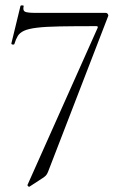

<svg xmlns="http://www.w3.org/2000/svg" viewBox="-20 -435 469 730"><path d="M162.6 218.4Q158.6 228.4 153.7 233.1Q148.8 237.8 141.6 242.4L91.6 275Q90.2 276 86.9 273Q83.6 270 84.6 268L351 -328.6Q354.2 -335.6 346.2 -335.6Q262 -335.6 207.2 -334.6Q152.4 -333.6 120.2 -329.6Q88 -325.6 71.6 -318.1Q55.2 -310.6 47.8 -298.6Q40.4 -286.6 34.6 -267.6Q33.6 -264.6 28 -265.6Q22.4 -266.6 23.4 -270.6L58 -413Q60 -415 65.5 -414.5Q71 -414 70 -412Q66 -395 75 -390.5Q84 -386 117 -386Q132 -386 163 -386Q194 -386 233 -386Q272 -386 311.5 -386Q351 -386 382 -386Q387 -386 390 -381.5Q393 -377 391 -373Z"/></svg>

Font: Cormorant Garamond Light
Style: Regular
Weight: 300
Designer: Christian Thalmann (Catharsis Fonts)
Foundry: Catharsis Fonts
Version: Version 4.001